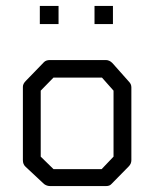

<svg xmlns="http://www.w3.org/2000/svg" viewBox="-20 -679 532 646"><path d="M114 -659H177V-598H114ZM298 -659H360V-598H298ZM117 -374V-152L160 -110H322L362 -152V-374L323 -418H160ZM67 -407 128 -470Q135 -477 148 -477H336Q348 -477 358 -467L414 -404Q422 -396 422 -385V-140Q422 -128 413 -119L355 -60Q349 -53 337.5 -53H334H148Q137.5 -53 128 -60L66 -118Q57 -126 57 -140V-387Q57 -397 67 -407Z"/></svg>

Font: IBM 3270 Semi-Condensed
Style: Condensed
Weight: 400
Monospace: yes
Version: Version 2.3.1